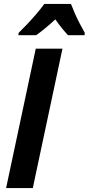

<svg xmlns="http://www.w3.org/2000/svg" viewBox="-20 -963 454 983"><path d="M11.2 0 163.1 -713.9H299.8L147.9 0ZM74.2 -782.7 75.2 -794.4Q96.7 -815.4 120.6 -840.8Q144.5 -866.2 167.2 -892.8Q189.9 -919.4 207 -942.9H343.3Q351.1 -921.9 363 -894.8Q375 -867.7 388.9 -841.1Q402.8 -814.5 414.1 -794.9L412.6 -782.7H328.1Q318.4 -793.5 307.1 -806.4Q295.9 -819.3 284.7 -834.2Q273.4 -849.1 263.2 -863.8Q236.8 -839.4 212.6 -819.3Q188.5 -799.3 165 -782.7Z"/></svg>

Font: Open Sans SemiCondensed
Style: Bold Italic
Weight: 700
Width: 4
Italic angle: -12°
Designer: Monotype Design Team
Foundry: Monotype Imaging Inc.
Version: Version 3.003